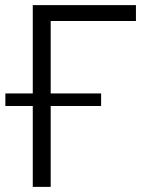

<svg xmlns="http://www.w3.org/2000/svg" viewBox="-20 -730 575 750"><path d="M511 -648V-710H108V-365H1V-316H108V0H178V-316H375V-365H178V-648Z"/></svg>

Font: FIGSv2-sans-serif
Style: Regular
Weight: 400
Designer: Matt McInerney, Pablo Impallari, Rodrigo Fuenzalida,Mirko Velimirovic
Foundry: Matt McInerney, Pablo Impallari, Rodrigo Fuenzalida
Version: Version 4.021;hotconv 1.0.109;makeotfexe 2.5.65596